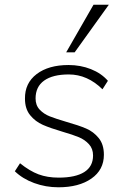

<svg xmlns="http://www.w3.org/2000/svg" viewBox="-20 -788 532 815"><path d="M43 -61 65 -95Q106 -62 143.5 -48Q181 -34 229 -34Q300 -34 337.5 -57.5Q375 -81 375 -128Q375 -157 357.5 -176Q340 -195 315 -205.5Q290 -216 245 -229Q194 -244 162 -258Q130 -272 108 -299Q86 -326 86 -369Q85 -435 135.5 -473.5Q186 -512 271 -512Q322 -512 366 -494.5Q410 -477 438 -445L415 -409Q351 -472 272 -472Q204 -472 167.5 -446Q131 -420 131 -370Q131 -341 148.5 -322.5Q166 -304 191.5 -294Q217 -284 261 -271Q314 -256 345.5 -242.5Q377 -229 399 -202Q421 -175 421 -131Q421 -67 368 -30Q315 7 228 7Q174 7 125 -11Q76 -29 43 -61ZM261 -566 377 -768H442L297 -566Z"/></svg>

Font: Muli ExtraLight
Style: Italic
Weight: 275
Italic angle: -4.541°
Designer: Vernon Adams
Foundry: Vernon Adams
Version: Version 2.001